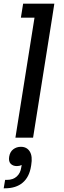

<svg xmlns="http://www.w3.org/2000/svg" viewBox="-44 -750 350 1046"><path d="M136.2 0H40L144 -653.8H69.8L82 -730H252L240.2 -653.8ZM69.8 49.8Q102.5 49.8 118.4 75.7Q134.3 101.6 126 149.9L125 155.8Q115.7 214.8 79.3 245.4Q43 275.9 -17.1 275.9H-23.9L-16.1 230H-6.8Q27.3 230 47.6 211.2Q67.9 192.4 71.8 162.1L74.2 148.9Q62.5 154.8 47.9 154.8Q26.4 154.8 14.2 142.1Q2 129.4 5.9 104Q10.3 77.1 28.1 63.5Q45.9 49.8 69.8 49.8Z"/></svg>

Font: Sora Italic
Style: Regular
Weight: 400
Designer: Jonathan Barnbrook, Julián Moncada
Foundry: Barnbrook Fonts
Version: Version 2.000